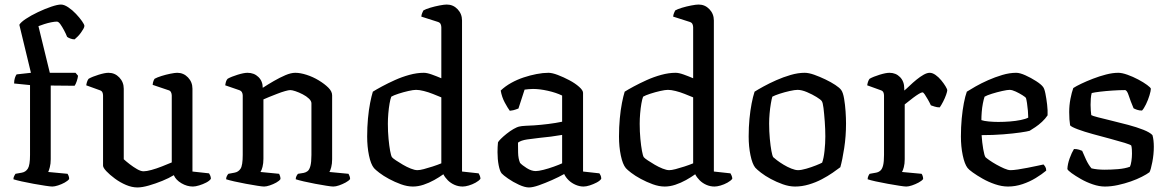

<svg xmlns="http://www.w3.org/2000/svg" viewBox="-20 -820 5145 844"><path d="M210 0Q202 0 179 -3.5Q156 -7 128 -12Q100 -17 75.5 -22.5Q51 -28 39 -32Q39 -40 42.5 -46.5Q46 -53 48 -56L76 -61Q93 -64 102.5 -79Q112 -94 112 -139V-446L42 -453Q42 -467 45.5 -477.5Q49 -488 53 -493L116 -500L65 -711Q71 -722 93.5 -737Q116 -752 146.5 -766.5Q177 -781 205 -790.5Q233 -800 248 -800Q262 -800 280 -788Q298 -776 314 -759Q330 -742 340.5 -727Q351 -712 351 -706Q351 -701 346.5 -693Q342 -685 335.5 -676Q329 -667 321.5 -659.5Q314 -652 308 -647Q299 -647 289.5 -650.5Q280 -654 275 -658Q270 -671 261.5 -687Q253 -703 245 -714Q237 -725 230 -725Q220 -725 205 -722Q190 -719 174.5 -714Q159 -709 149 -705L199 -500H312L323 -487Q322 -477 317.5 -463.5Q313 -450 308 -443L203 -444V-120Q203 -100 199 -85Q195 -70 192 -64L277 -56Q279 -53 281.5 -47Q284 -41 284 -33Q278 -25 264.5 -17.5Q251 -10 235.5 -5Q220 0 210 0Z M584 4Q560 4 534 -7Q508 -18 485 -35Q462 -52 447.5 -67.5Q433 -83 433 -92V-400Q433 -408 430 -414.5Q427 -421 417 -424L359 -445Q361 -457 364 -464Q367 -471 370 -474Q386 -483 413.5 -491.5Q441 -500 457 -500Q485 -500 504.5 -479.5Q524 -459 524 -430V-120Q535 -110 550.5 -98Q566 -86 582.5 -76.5Q599 -67 611 -67Q624 -67 646 -73Q668 -79 692 -88.5Q716 -98 735 -106V-400Q735 -408 731.5 -415Q728 -422 719 -424L651 -447Q652 -458 655 -465Q658 -472 660 -474Q671 -480 690 -486Q709 -492 729 -496Q749 -500 759 -500Q787 -500 806.5 -479.5Q826 -459 826 -430V-66L899 -58Q901 -55 904 -48.5Q907 -42 907 -34Q901 -25 886.5 -17.5Q872 -10 855.5 -5Q839 0 828 0Q802 0 777.5 -14.5Q753 -29 744 -50Q723 -37 693.5 -25Q664 -13 634.5 -4.5Q605 4 584 4Z M1141 0Q1133 0 1111 -3.5Q1089 -7 1061.5 -12Q1034 -17 1010 -22.5Q986 -28 974 -32Q974 -40 977.5 -46.5Q981 -53 984 -56L1011 -61Q1028 -64 1037.5 -78.5Q1047 -93 1047 -139V-400Q1047 -408 1043.5 -414.5Q1040 -421 1031 -424L970 -445Q972 -458 974.5 -464Q977 -470 981 -474Q997 -483 1024.5 -491.5Q1052 -500 1068 -500Q1097 -500 1116 -481.5Q1135 -463 1135 -434Q1158 -449 1184 -464Q1210 -479 1234.5 -489.5Q1259 -500 1278 -500Q1300 -500 1328 -491Q1356 -482 1381.5 -466.5Q1407 -451 1423.5 -434.5Q1440 -418 1440 -401V-120Q1440 -100 1436 -85Q1432 -70 1428 -64L1512 -56Q1514 -52 1516.5 -46Q1519 -40 1519 -33Q1513 -25 1499 -17.5Q1485 -10 1470.5 -5Q1456 0 1445 0Q1437 0 1415 -3.5Q1393 -7 1366 -12Q1339 -17 1315.5 -22.5Q1292 -28 1280 -32Q1280 -40 1283.5 -46.5Q1287 -53 1290 -56L1315 -60Q1325 -62 1332.5 -68Q1340 -74 1344.5 -90.5Q1349 -107 1349 -139V-366Q1349 -376 1338 -386.5Q1327 -397 1310.5 -405.5Q1294 -414 1279 -419Q1264 -424 1256 -424Q1249 -424 1233 -419.5Q1217 -415 1198 -407.5Q1179 -400 1162.5 -393.5Q1146 -387 1138 -383V-122Q1138 -102 1134 -86.5Q1130 -71 1125 -64L1207 -56Q1209 -52 1211 -46Q1213 -40 1213 -33Q1208 -25 1194.5 -17.5Q1181 -10 1166 -5Q1151 0 1141 0Z M1795 0Q1770 0 1742.5 -10Q1715 -20 1690 -33.5Q1665 -47 1647.5 -60.5Q1630 -74 1624 -81Q1610 -98 1602 -136.5Q1594 -175 1594 -220Q1594 -261 1597.5 -299Q1601 -337 1607 -367.5Q1613 -398 1619 -417Q1633 -426 1659 -440Q1685 -454 1716 -468Q1747 -482 1780 -491Q1813 -500 1843 -500Q1857 -500 1878 -492.5Q1899 -485 1920 -476V-700Q1920 -707 1917 -714Q1914 -721 1904 -724L1832 -747Q1833 -756 1836 -763Q1839 -770 1841 -774Q1851 -780 1871 -786Q1891 -792 1912 -796Q1933 -800 1944 -800Q1972 -800 1991.5 -779.5Q2011 -759 2011 -730V-66L2084 -58Q2086 -55 2089 -48Q2092 -41 2092 -34Q2085 -25 2070.5 -17Q2056 -9 2040.5 -4.5Q2025 0 2014 0Q1995 0 1978 -7.5Q1961 -15 1948.5 -27.5Q1936 -40 1929 -54Q1911 -41 1888.5 -28.5Q1866 -16 1842 -8Q1818 0 1795 0ZM1815 -72Q1825 -72 1842.5 -76.5Q1860 -81 1881.5 -88Q1903 -95 1920 -102V-392Q1903 -399 1883 -407Q1863 -415 1843 -420Q1823 -425 1809 -425Q1797 -425 1775 -420Q1753 -415 1731.5 -408Q1710 -401 1700 -395Q1696 -385 1692.5 -365Q1689 -345 1687 -321.5Q1685 -298 1685 -276Q1685 -241 1688 -209.5Q1691 -178 1695 -156.5Q1699 -135 1703 -129Q1707 -124 1720.5 -115Q1734 -106 1751 -96Q1768 -86 1785.5 -79Q1803 -72 1815 -72Z M2305 4Q2287 4 2261 -8Q2235 -20 2213.5 -35Q2192 -50 2185 -58Q2177 -68 2172 -94Q2167 -120 2167 -151Q2167 -163 2167.5 -173.5Q2168 -184 2169 -194Q2171 -199 2181.5 -209.5Q2192 -220 2207 -232Q2222 -244 2237.5 -253Q2253 -262 2264 -264Q2272 -266 2289.5 -267Q2307 -268 2329 -269Q2343 -270 2358.5 -271.5Q2374 -273 2390 -275Q2406 -277 2421.5 -279.5Q2437 -282 2451 -285V-400Q2424 -413 2388 -421Q2352 -429 2323 -429Q2313 -429 2303.5 -428Q2294 -427 2286 -426L2259 -343Q2255 -342 2246.5 -338.5Q2238 -335 2221 -333Q2212 -345 2199 -369Q2186 -393 2181 -422Q2201 -441 2227 -455.5Q2253 -470 2281.5 -479.5Q2310 -489 2338.5 -494.5Q2367 -500 2391 -500Q2407 -500 2432 -490.5Q2457 -481 2482.5 -467.5Q2508 -454 2525.5 -438.5Q2543 -423 2543 -412V-66L2615 -58Q2617 -55 2620 -49Q2623 -43 2623 -34Q2617 -25 2602.5 -17.5Q2588 -10 2572.5 -5Q2557 0 2545 0Q2528 0 2510.5 -7.5Q2493 -15 2480 -27.5Q2467 -40 2460 -55Q2437 -42 2406.5 -28.5Q2376 -15 2349 -5.5Q2322 4 2305 4ZM2335 -68Q2347 -68 2369 -73.5Q2391 -79 2414.5 -87.5Q2438 -96 2451 -102V-227Q2428 -223 2402 -219.5Q2376 -216 2352 -214Q2324 -211 2297 -207Q2270 -203 2257 -193Q2257 -175 2257.5 -149Q2258 -123 2266 -104Q2275 -94 2295.5 -81Q2316 -68 2335 -68Z M2902 0Q2877 0 2849.5 -10Q2822 -20 2797 -33.5Q2772 -47 2754.5 -60.5Q2737 -74 2731 -81Q2717 -98 2709 -136.5Q2701 -175 2701 -220Q2701 -261 2704.5 -299Q2708 -337 2714 -367.5Q2720 -398 2726 -417Q2740 -426 2766 -440Q2792 -454 2823 -468Q2854 -482 2887 -491Q2920 -500 2950 -500Q2964 -500 2985 -492.5Q3006 -485 3027 -476V-700Q3027 -707 3024 -714Q3021 -721 3011 -724L2939 -747Q2940 -756 2943 -763Q2946 -770 2948 -774Q2958 -780 2978 -786Q2998 -792 3019 -796Q3040 -800 3051 -800Q3079 -800 3098.5 -779.5Q3118 -759 3118 -730V-66L3191 -58Q3193 -55 3196 -48Q3199 -41 3199 -34Q3192 -25 3177.5 -17Q3163 -9 3147.5 -4.5Q3132 0 3121 0Q3102 0 3085 -7.5Q3068 -15 3055.5 -27.5Q3043 -40 3036 -54Q3018 -41 2995.5 -28.5Q2973 -16 2949 -8Q2925 0 2902 0ZM2922 -72Q2932 -72 2949.5 -76.5Q2967 -81 2988.5 -88Q3010 -95 3027 -102V-392Q3010 -399 2990 -407Q2970 -415 2950 -420Q2930 -425 2916 -425Q2904 -425 2882 -420Q2860 -415 2838.5 -408Q2817 -401 2807 -395Q2803 -385 2799.5 -365Q2796 -345 2794 -321.5Q2792 -298 2792 -276Q2792 -241 2795 -209.5Q2798 -178 2802 -156.5Q2806 -135 2810 -129Q2814 -124 2827.5 -115Q2841 -106 2858 -96Q2875 -86 2892.5 -79Q2910 -72 2922 -72Z M3475 0Q3449 0 3421 -10Q3393 -20 3368 -33.5Q3343 -47 3325 -61Q3307 -75 3300 -83Q3287 -99 3279 -137.5Q3271 -176 3271 -220Q3271 -261 3274.5 -297.5Q3278 -334 3284 -365Q3290 -396 3297 -417Q3311 -426 3336.5 -440Q3362 -454 3392.5 -467.5Q3423 -481 3455.5 -490.5Q3488 -500 3517 -500Q3535 -500 3559 -491.5Q3583 -483 3608 -471Q3633 -459 3652 -446.5Q3671 -434 3678 -424Q3686 -413 3690.5 -386.5Q3695 -360 3697 -330.5Q3699 -301 3699 -277Q3699 -221 3691 -169Q3683 -117 3674 -85Q3661 -75 3640 -60.5Q3619 -46 3592.5 -32Q3566 -18 3535.5 -9Q3505 0 3475 0ZM3488 -72Q3502 -72 3524.5 -78.5Q3547 -85 3567 -93Q3587 -101 3594 -105Q3601 -124 3604.5 -157Q3608 -190 3608 -220Q3608 -252 3605.5 -286Q3603 -320 3600 -345Q3597 -370 3592 -376Q3588 -382 3569.5 -393.5Q3551 -405 3527.5 -415Q3504 -425 3486 -425Q3474 -425 3451.5 -420Q3429 -415 3407.5 -408Q3386 -401 3375 -395Q3372 -385 3368.5 -364.5Q3365 -344 3363 -321Q3361 -298 3361 -277Q3361 -242 3364 -210Q3367 -178 3371 -156.5Q3375 -135 3379 -129Q3383 -125 3395.5 -115.5Q3408 -106 3424.5 -96Q3441 -86 3458.5 -79Q3476 -72 3488 -72Z M3964 0Q3956 0 3933.5 -3.5Q3911 -7 3883 -12Q3855 -17 3830 -22.5Q3805 -28 3794 -32Q3794 -39 3797 -46Q3800 -53 3803 -56L3831 -61Q3842 -63 3850 -70Q3858 -77 3862 -93Q3866 -109 3866 -139V-400Q3866 -408 3863 -414.5Q3860 -421 3850 -424L3792 -445Q3794 -457 3797 -464Q3800 -471 3803 -474Q3819 -483 3846.5 -491.5Q3874 -500 3890 -500Q3918 -500 3936.5 -481Q3955 -462 3955 -431V-422Q3965 -430 3979 -443.5Q3993 -457 4009 -470Q4025 -483 4040 -491.5Q4055 -500 4067 -500Q4079 -500 4092.5 -490.5Q4106 -481 4117.5 -467Q4129 -453 4136.5 -440.5Q4144 -428 4144 -423Q4144 -418 4139 -403.5Q4134 -389 4126 -373.5Q4118 -358 4111 -348Q4099 -348 4088.5 -351.5Q4078 -355 4072 -357Q4066 -370 4058.5 -383Q4051 -396 4045 -405Q4039 -414 4035 -414Q4030 -414 4018.5 -407Q4007 -400 3994.5 -390.5Q3982 -381 3971.5 -372.5Q3961 -364 3957 -361V-120Q3957 -100 3953 -85Q3949 -70 3945 -64L4031 -56Q4033 -54 4035.5 -47.5Q4038 -41 4038 -33Q4032 -25 4018 -17.5Q4004 -10 3989 -5Q3974 0 3964 0Z M4411 0Q4384 0 4354.5 -10Q4325 -20 4299.5 -34.5Q4274 -49 4256 -62Q4238 -75 4233 -82Q4220 -99 4212 -137.5Q4204 -176 4204 -220Q4204 -261 4207.5 -298.5Q4211 -336 4217 -367Q4223 -398 4230 -417Q4244 -426 4268.5 -440Q4293 -454 4323.5 -467.5Q4354 -481 4386 -490.5Q4418 -500 4447 -500Q4463 -500 4487.5 -489Q4512 -478 4534.5 -463.5Q4557 -449 4565 -438Q4571 -431 4575.5 -408.5Q4580 -386 4583 -360Q4586 -334 4585 -313Q4575 -298 4560.5 -284.5Q4546 -271 4531 -261Q4516 -251 4506 -245Q4496 -242 4465 -237.5Q4434 -233 4390 -229.5Q4346 -226 4295 -226Q4297 -194 4302 -165Q4307 -136 4312 -129Q4316 -125 4329.5 -115.5Q4343 -106 4360 -96.5Q4377 -87 4394 -79.5Q4411 -72 4422 -72Q4434 -72 4454.5 -75Q4475 -78 4497.5 -82.5Q4520 -87 4539 -91Q4558 -95 4567 -97Q4571 -93 4575 -86.5Q4579 -80 4579 -70Q4560 -54 4533 -37.5Q4506 -21 4474.5 -10.5Q4443 0 4411 0ZM4368 -284Q4393 -284 4419 -286Q4445 -288 4467 -292.5Q4489 -297 4500 -303Q4500 -315 4498.5 -333Q4497 -351 4494.5 -367Q4492 -383 4490 -389Q4488 -393 4474.5 -401.5Q4461 -410 4445 -417.5Q4429 -425 4418 -425Q4408 -425 4385.5 -420Q4363 -415 4340.5 -408Q4318 -401 4308 -395Q4304 -383 4300.5 -365Q4297 -347 4295.5 -327.5Q4294 -308 4294 -292Q4305 -288 4326.5 -286Q4348 -284 4368 -284Z M4837 0Q4812 0 4784 -9.5Q4756 -19 4731.5 -33Q4707 -47 4690.5 -59Q4674 -71 4672 -77Q4673 -99 4682 -124Q4691 -149 4701 -165Q4714 -165 4723.5 -162Q4733 -159 4737 -157Q4743 -142 4754 -118.5Q4765 -95 4778 -80Q4790 -77 4805 -75.5Q4820 -74 4836 -74Q4864 -74 4894.5 -76.5Q4925 -79 4947 -87Q4951 -95 4953.5 -112Q4956 -129 4956 -145Q4956 -153 4955.5 -162.5Q4955 -172 4953 -180Q4950 -184 4924 -192Q4898 -200 4860.5 -210Q4823 -220 4784.5 -230.5Q4746 -241 4718 -251.5Q4690 -262 4684 -269Q4682 -281 4681 -295.5Q4680 -310 4680 -327Q4680 -357 4685.5 -385.5Q4691 -414 4698 -433Q4710 -441 4733 -452Q4756 -463 4784.5 -474Q4813 -485 4842 -492.5Q4871 -500 4896 -500Q4912 -500 4936 -491.5Q4960 -483 4983.5 -470.5Q5007 -458 5022.5 -446.5Q5038 -435 5039 -430Q5039 -421 5033 -401Q5027 -381 5017.5 -361.5Q5008 -342 5000 -334Q4988 -334 4978 -337.5Q4968 -341 4963 -344Q4949 -377 4941.5 -400.5Q4934 -424 4925 -424Q4902 -424 4871.5 -422Q4841 -420 4816 -417Q4791 -414 4779 -411Q4776 -401 4775 -386.5Q4774 -372 4774 -359Q4774 -346 4775 -334Q4776 -322 4777 -314Q4781 -311 4806 -304.5Q4831 -298 4866.5 -289.5Q4902 -281 4939.5 -271Q4977 -261 5006 -249.5Q5035 -238 5046 -226Q5049 -216 5050.5 -202.5Q5052 -189 5052 -175Q5052 -142 5045.5 -108Q5039 -74 5033 -63Q5021 -54 4999.5 -43Q4978 -32 4951 -22.5Q4924 -13 4894 -6.5Q4864 0 4837 0Z"/></svg>

Font: Texturina Medium 12pt
Style: Regular
Weight: 400
Version: Version 1.002